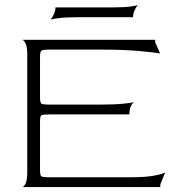

<svg xmlns="http://www.w3.org/2000/svg" viewBox="-20 -762 713 782"><path d="M70 0Q77 0 84 -14Q91 -28 91 -60V-540Q91 -572 84 -585.5Q77 -599 70 -600H612V-590L632 -544Q607 -549 544 -554.5Q481 -560 392 -560H184Q154 -560 148.5 -555.5Q143 -551 143 -530V-366Q143 -344 148.5 -340Q154 -336 183 -336H387Q445 -336 480.5 -339.5Q516 -343 527 -346Q520 -343 513.5 -330.5Q507 -318 507 -296H183Q154 -296 148.5 -292.5Q143 -289 143 -266V-71Q143 -48 148 -44Q153 -40 183 -40H513Q571 -40 606.5 -46.5Q642 -53 653 -60L633 -11V0ZM186 -682Q193 -690 199.5 -704.5Q206 -719 206 -732H442Q488 -732 512.5 -735.5Q537 -739 542 -742Q535 -735 528.5 -721Q522 -707 522 -692H306Q251 -692 222 -688.5Q193 -685 186 -682Z"/></svg>

Font: Red Rose Light
Style: Regular
Weight: 300
Designer: Jaikishan Patel
Version: Version 1.001; ttfautohint (v1.8.3)